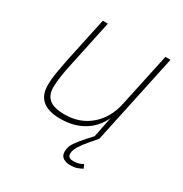

<svg xmlns="http://www.w3.org/2000/svg" viewBox="-168 -659 935 980"><g transform="rotate(30 300.0 -169.0)"><path d="M219 12Q78 12 78 -106Q78 -141 84 -176.5Q90 -212 100 -263L157 -530H187L126 -244Q120 -217 114 -179Q108 -141 108 -108Q108 -65 135.5 -41.5Q163 -18 226 -18Q316 -18 377.5 -71Q439 -124 458 -213L526 -530H556L443 0H416L440 -119Q411 -56 353.5 -22Q296 12 219 12ZM380 192Q358 192 340 181.5Q322 171 322 144Q322 116 341 89Q360 62 391 28L426 -10L443 0L409 40Q380 74 366 97Q352 120 352 140Q352 155 361 160.5Q370 166 383 166Q417 166 440 151L450 173Q434 182 418 187Q402 192 380 192Z"/></g></svg>

Font: Geist Mono Thin
Style: Italic
Weight: 100
Italic angle: -12°
Monospace: yes
Designer: Basement.studio, Andrés Briganti, Mateo Zaragoza
Foundry: Basement.studio, Vercel, Andrés Briganti, Guido Ferreyra, Mateo Zaragoza
Version: Version 1.500; ttfautohint (v1.8.4.7-5d5b)